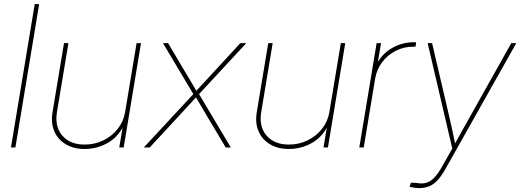

<svg xmlns="http://www.w3.org/2000/svg" viewBox="-20 -748 2639 974"><path d="M178.7 -727.5 58.1 0H35.6L156.2 -727.5Z M409.7 7.8Q354 7.8 314 -15.9Q273.9 -39.6 255.6 -81.8Q237.3 -124 246.6 -179.7L304.7 -529.3H327.1L269 -179.7Q256.8 -105.5 296.1 -60.1Q335.4 -14.6 409.7 -14.6Q460.4 -14.6 504.2 -35.9Q547.9 -57.1 577.4 -94.5Q606.9 -131.8 614.7 -179.7L672.9 -529.3H695.3L607.4 0H585L604.5 -117.2H610.4Q582 -54.7 527.1 -23.4Q472.2 7.8 409.7 7.8Z M709.5 0 968.3 -278.8 965.8 -262.2 806.6 -529.3H832.5L917.5 -386.2Q933.6 -359.9 949.2 -333Q964.8 -306.2 980.5 -279.8H968.8Q993.7 -306.2 1018.1 -333Q1042.5 -359.9 1067.4 -386.2L1199.2 -529.3H1229.5L981.9 -262.2L984.9 -278.8L1150.9 0H1125L1028.3 -162.1Q1013.2 -187.5 998.8 -212.2Q984.4 -236.8 969.7 -261.7H981.4Q958.5 -236.8 935.8 -212.2Q913.1 -187.5 889.6 -162.1L739.7 0Z M1445.8 7.8Q1390.1 7.8 1350.1 -15.9Q1310.1 -39.6 1291.7 -81.8Q1273.4 -124 1282.7 -179.7L1340.8 -529.3H1363.3L1305.2 -179.7Q1293 -105.5 1332.3 -60.1Q1371.6 -14.6 1445.8 -14.6Q1496.6 -14.6 1540.3 -35.9Q1584 -57.1 1613.5 -94.5Q1643.1 -131.8 1650.9 -179.7L1709 -529.3H1731.4L1643.6 0H1621.1L1640.6 -117.2H1646.5Q1618.2 -54.7 1563.2 -23.4Q1508.3 7.8 1445.8 7.8Z M1802.7 0 1890.6 -529.3H1913.1L1897.5 -437H1899.4Q1925.8 -481.4 1974.6 -507.6Q2023.4 -533.7 2079.6 -533.7Q2084 -533.7 2085.4 -533.7Q2086.9 -533.7 2091.3 -533.7L2087.9 -511.2Q2085 -511.2 2082.8 -511.2Q2080.6 -511.2 2076.2 -511.2Q2028.3 -511.2 1987.1 -490Q1945.8 -468.8 1918.2 -431.9Q1890.6 -395 1882.8 -347.2L1825.2 0Z M2057.6 199.7 2064.9 178.7 2090.8 179.7Q2119.1 185.5 2141.1 179.7Q2163.1 173.8 2182.9 153.3Q2202.6 132.8 2223.6 95.2L2274.4 5.4L2149.4 -529.3H2171.9L2257.3 -164.1Q2266.1 -126 2274.4 -87.9Q2282.7 -49.8 2290.5 -11.7H2283.7Q2304.7 -49.8 2325.9 -87.9Q2347.2 -126 2368.7 -164.1L2573.7 -529.3H2599.1L2243.2 103Q2222.2 141.1 2202.1 163.6Q2182.1 186 2159.4 196Q2136.7 206.1 2107.4 206.1Q2093.8 206.1 2082.8 204.3Q2071.8 202.6 2057.6 199.7Z"/></svg>

Font: Inter 24pt Thin
Style: Italic
Weight: 250
Italic angle: -9.3988°
Version: Version 4.001;git-66647c0bb